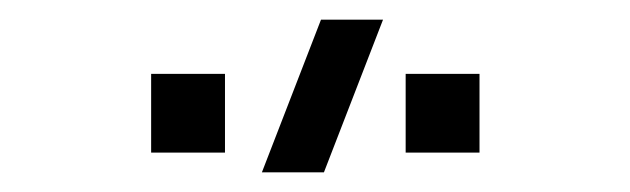

<svg xmlns="http://www.w3.org/2000/svg" viewBox="-20 -800 640 195"><path d="M392 -645H467V-725H392ZM133.5 -645H208.5V-725H133.5ZM246 -625H309L369 -780H306Z"/></svg>

Font: Eudonet
Style: Regular
Weight: 400
Designer: Mikhail Sharanda
Foundry: Mikhail Sharanda
Version: Version 4.503;Glyphs 3.1.2 (3151)